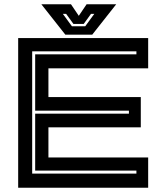

<svg xmlns="http://www.w3.org/2000/svg" viewBox="-20 -878 778 898"><path d="M65 0V-700H673V-558.5H206.5V-424H638.5V-282.5H206.5V-141.5H673V0ZM130.5 -66H618V-80H144.5V-346.5H583V-360.5H144.5V-624H618V-638H130.5ZM285.5 -716 173.5 -858H312L348.5 -804L385 -858H523.5L411.5 -716ZM316.5 -755H378.5L421 -813H405.5L371.5 -766H323.5L289.5 -813H274Z"/></svg>

Font: Tourney Expanded Regular
Style: Bold
Weight: 700
Width: 7
Designer: Tyler Finck
Foundry: Etcetera Type Co
Version: Version 1.010; ttfautohint (v1.8.3)